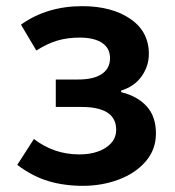

<svg xmlns="http://www.w3.org/2000/svg" viewBox="-20 -589 567 623"><path d="M36 -54 90 -138Q155 -88 237 -88Q290 -88 323.5 -110Q357 -132 357 -168Q357 -242 244 -242H161V-331H233Q284 -331 310.5 -349Q337 -367 337 -400Q337 -433 311 -450Q285 -467 239 -467Q198 -467 165 -457Q132 -447 98 -425L48 -509Q132 -569 247 -569Q342 -569 402.5 -528Q463 -487 463 -414Q463 -375 440 -342Q417 -309 373 -295V-290Q426 -277 456 -244Q486 -211 486 -156Q486 -104 453 -65.5Q420 -27 365.5 -6.5Q311 14 249 14Q188 14 136.5 -1.5Q85 -17 36 -54Z"/></svg>

Font: Merged Yaku Han JP SemiBold
Style: Regular
Weight: 600
Designer: Ryoko NISHIZUKA 西塚涼子 (kana, bopomofo & ideographs); Paul D. Hunt (Latin, Greek & Cyrillic); Sandoll Communications 산돌커뮤니
Foundry: Adobe
Version: Version 2.004